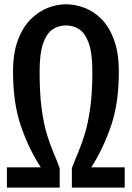

<svg xmlns="http://www.w3.org/2000/svg" viewBox="-20 -858 602 878"><path d="M11.7 0V-92.8H166.5Q110.4 -179.2 75 -283.4Q39.6 -387.7 39.6 -529.8Q39.6 -615.7 62 -675Q84.5 -734.4 120.8 -770.3Q157.2 -806.2 199.2 -822.3Q241.2 -838.4 280.8 -838.4Q323.2 -838.4 366.2 -822.3Q409.2 -806.2 444.6 -770.3Q480 -734.4 501.7 -675Q523.4 -615.7 523.4 -529.8Q523.4 -387.2 488 -283.2Q452.6 -179.2 397.5 -92.8H550.3V0H308.6V-88.9Q321.8 -124 337.9 -161.9Q354 -199.7 368.7 -248.5Q383.3 -297.4 392.8 -365.5Q402.3 -433.6 402.3 -529.8Q402.3 -613.8 386.2 -659.7Q370.1 -705.6 343 -723.6Q315.9 -741.7 281.7 -741.7Q247.6 -741.7 220.5 -723.6Q193.4 -705.6 177.2 -659.7Q161.1 -613.8 161.1 -529.8Q161.1 -430.2 170.4 -361.6Q179.7 -293 194.1 -245.1Q208.5 -197.3 224.4 -160.6Q240.2 -124 252.9 -88.9V0Z"/></svg>

Font: Fjalla One
Style: Regular
Weight: 400
Designer: Irina Smirnova, Eben Sorkin
Foundry: Sorkin Type
Version: Version 1.002; ttfautohint (v1.8.4.7-5d5b);gftools[0.9.25]